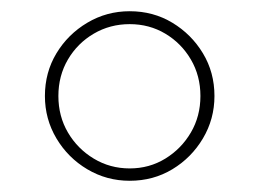

<svg xmlns="http://www.w3.org/2000/svg" viewBox="-20 -733 462 342"><path d="M211 -411Q170 -411 135.5 -431.5Q101 -452 80.5 -486.5Q60 -521 60 -562Q60 -604 80.5 -638Q101 -672 135.5 -692.5Q170 -713 211 -713Q253 -713 287 -692.5Q321 -672 341.5 -638Q362 -604 362 -562Q362 -521 341.5 -486.5Q321 -452 287 -431.5Q253 -411 211 -411ZM211 -433Q246 -433 274.5 -450.5Q303 -468 320 -497Q337 -526 337 -562Q337 -598 320 -627Q303 -656 274.5 -673Q246 -690 211 -690Q176 -690 147 -673Q118 -656 101 -627Q84 -598 84 -562Q84 -526 101 -497Q118 -468 147 -450.5Q176 -433 211 -433Z"/></svg>

Font: MuseoModerno Thin
Style: Regular
Weight: 100
Designer: Pablo Cosgaya, Héctor Gatti, Marcela Romero, and the Authors of The MuseoModerno Project.
Foundry: Omnibus-Type Team
Version: Version 1.003